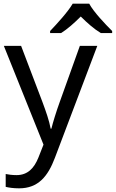

<svg xmlns="http://www.w3.org/2000/svg" viewBox="-20 -786 631 1046"><path d="M253 -606H313C348 -628 384 -660 420 -696C456 -660 494 -627 529 -606H591V-617C553 -655 490 -721 466 -766H376C350 -721 290 -656 253 -617ZM84 240C188 240 241 175 279 74L510 -536H415L306 -232C286 -177 268 -118 260 -85H256C248 -129 231 -177 211 -231L95 -536H1L217 2L189 73C166 130 131 168 70 168C47 168 25 165 11 162V232C28 236 52 240 84 240Z"/></svg>

Font: Noto Sans Math
Style: Regular
Weight: 400
Designer: Monotype Design Team, Delve Withrington, Jeff Kellem
Foundry: Monotype Imaging Inc., Delve Fonts LLC
Version: Version 3.000